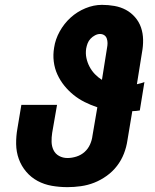

<svg xmlns="http://www.w3.org/2000/svg" viewBox="-20 -763 640 791"><path d="M258 8Q225 8 193.5 2.5Q162 -3 135 -17.5Q108 -32 88 -55.5Q68 -79 57.5 -108Q47 -137 46.5 -169.5Q46 -202 52 -235L68 -331H215L195 -216Q192 -197 192.5 -178.5Q193 -160 200.5 -144.5Q208 -129 223.5 -120.5Q239 -112 258 -112Q276 -112 295 -118Q314 -124 328.5 -137Q343 -150 351 -168Q359 -186 361 -204L381 -321Q354 -330 329 -342.5Q304 -355 283 -372Q262 -389 245 -410Q228 -431 216.5 -456Q205 -481 201.5 -509.5Q198 -538 203 -567Q208 -601 226 -633.5Q244 -666 271 -690.5Q298 -715 332 -729Q366 -743 400 -743Q426 -743 451.5 -738.5Q477 -734 498.5 -722.5Q520 -711 536.5 -692Q553 -673 561 -649.5Q569 -626 569.5 -599.5Q570 -573 565 -547L544 -416Q552 -418 560 -420Q568 -422 575 -425L556 -308Q549 -307 541 -306Q533 -305 525 -305L505 -185Q501 -157 490.5 -130Q480 -103 462 -79.5Q444 -56 419.5 -38.5Q395 -21 368.5 -10.5Q342 0 313.5 4Q285 8 258 8ZM400 -434 421 -566Q423 -576 423 -585.5Q423 -595 420 -604Q417 -613 409.5 -618Q402 -623 392 -623Q382 -623 371.5 -617.5Q361 -612 353 -603.5Q345 -595 341 -584.5Q337 -574 335 -563Q332 -543 336 -524Q340 -505 349 -488Q358 -471 371 -457.5Q384 -444 400 -434Z"/></svg>

Font: Iosevka Aile Heavy
Style: Italic
Weight: 900
Italic angle: -9°
Designer: Belleve Invis
Foundry: Belleve Invis
Version: Version 31.1.0; ttfautohint (v1.8.4)